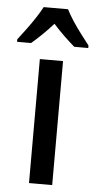

<svg xmlns="http://www.w3.org/2000/svg" viewBox="-90 -800 419 833"><g transform="rotate(5 119.0 -383.0)"><path d="M170 0H69V-540H170ZM172 -766Q183 -744 200.5 -717Q218 -690 238 -664Q258 -638 274 -617V-606H213Q191 -625 167 -648Q143 -671 119 -698Q95 -671 70 -647Q45 -623 25 -606H-36V-617Q-18 -640 1.5 -666.5Q21 -693 38 -719Q55 -745 66 -766Z"/></g></svg>

Font: Noto Sans Bengali Condensed Medium
Style: Regular
Weight: 500
Width: 3
Designer: Jelle Bosma - Monotype Design Team
Foundry: Monotype Imaging Inc.
Version: Version 2.003